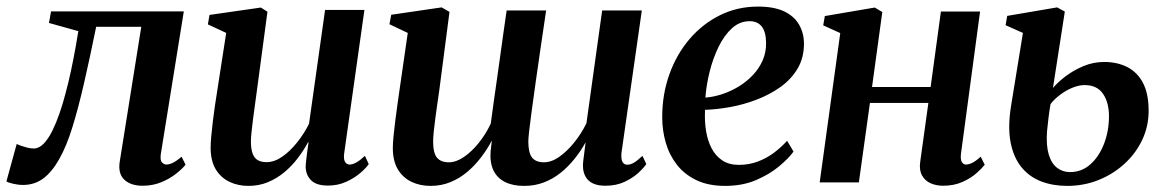

<svg xmlns="http://www.w3.org/2000/svg" viewBox="-53 -568 3628 598"><path d="M448 -89Q445 -69 451.5 -62.2Q458 -55.5 465 -55.5Q474 -55.5 485.5 -61Q497 -66.5 512.5 -80L525 -55Q515 -42.5 495.5 -27Q476 -11.5 449.5 -0.5Q423 10.5 391 10.5Q354 10.5 334 -8.5Q314 -27.5 320 -65L387 -484.5H246.5Q227 -388.5 209 -310Q191 -231.5 172.5 -171.8Q154 -112 131.5 -72.5Q109 -32.5 81.8 -12.2Q54.5 8 19 8Q3.5 8 -12.5 4.2Q-28.5 0.5 -33 -3L-1 -119.5Q3 -117.5 12 -114.2Q21 -111 31.8 -108.2Q42.5 -105.5 52 -105.5Q68.5 -105.5 83 -120.5Q97.5 -135.5 109.8 -160.2Q122 -185 132.2 -214.5Q142.5 -244 150 -273Q160.5 -311.5 168.5 -349.5Q176.5 -387.5 182.2 -419.5Q188 -451.5 191 -471L99.5 -496.5L106 -532.5H519.5Z M720.5 11Q688 11 661.5 -1.8Q635 -14.5 619.2 -40.2Q603.5 -66 603 -106.5Q603 -122 605 -144Q607 -166 610 -190.8Q613 -215.5 616.5 -239.2Q620 -263 623 -281.5L651.5 -465.5L594.5 -492L599.5 -521.5L759.5 -544.5L780 -531.5L747 -285Q744.5 -265 741.2 -242.2Q738 -219.5 735.2 -197.8Q732.5 -176 730.5 -157.8Q728.5 -139.5 728.5 -127.5Q728.5 -104 733.8 -89.8Q739 -75.5 749.8 -69.2Q760.5 -63 777.5 -63Q801.5 -63 826 -80Q850.5 -97 872.2 -124.2Q894 -151.5 909.5 -182.5L959.5 -537H1082L1019 -90.5Q1016.5 -73 1021.5 -64.2Q1026.5 -55.5 1036 -55.5Q1045 -55.5 1056.5 -61.8Q1068 -68 1083.5 -82.5L1095.5 -57Q1087.5 -45 1069.2 -29.2Q1051 -13.5 1025.2 -1.8Q999.5 10 968.5 10Q932.5 10 916 -6.5Q899.5 -23 899 -48.5Q899 -52.5 899.8 -61Q900.5 -69.5 902 -80.8Q903.5 -92 905 -103.5Q906.5 -115 908 -124.5L906.5 -125Q892.5 -99 874 -74.8Q855.5 -50.5 832.2 -31.2Q809 -12 781.2 -0.5Q753.5 11 720.5 11Z M1315 -285.5Q1312.5 -267.5 1309.2 -245.2Q1306 -223 1303 -200.5Q1300 -178 1298 -158.8Q1296 -139.5 1296 -127Q1296 -91.5 1308 -77Q1320 -62.5 1345 -62.5Q1367.5 -62.5 1391.8 -79Q1416 -95.5 1438 -122.8Q1460 -150 1475.5 -183Q1480 -216 1485 -252.5Q1490 -289 1495 -322.5Q1500 -357 1505 -394Q1510 -431 1515.2 -467.2Q1520.5 -503.5 1525 -535.5H1648Q1638.5 -471 1630 -413.5Q1621.5 -356 1614.8 -307.8Q1608 -259.5 1603 -222.2Q1598 -185 1595.2 -161Q1592.5 -137 1592.5 -127.5Q1592.5 -92 1604.2 -77.2Q1616 -62.5 1641 -62.5Q1664.5 -62.5 1688.8 -79.5Q1713 -96.5 1735.2 -124Q1757.5 -151.5 1773.5 -184L1822.5 -535.5H1946L1882.5 -91Q1881 -72.5 1885.8 -63.8Q1890.5 -55 1900.5 -55Q1910.5 -55 1921.2 -61.2Q1932 -67.5 1948 -82.5L1960 -57Q1952 -45 1934.5 -29Q1917 -13 1891.2 -1.2Q1865.5 10.5 1832.5 10.5Q1793 10.5 1775.8 -10.5Q1758.5 -31.5 1764 -70L1771 -125Q1756 -97.5 1736.2 -73Q1716.5 -48.5 1692.8 -29.5Q1669 -10.5 1640.8 0.2Q1612.5 11 1579.5 11Q1544 11 1519.8 -1.2Q1495.5 -13.5 1484 -37.2Q1472.5 -61 1475 -96.5L1479 -130.5Q1464.5 -103 1445.2 -77.8Q1426 -52.5 1402.2 -32.5Q1378.5 -12.5 1350 -0.8Q1321.5 11 1288 11Q1255.5 11 1229 -1.5Q1202.5 -14 1186.5 -40Q1170.5 -66 1170.5 -107Q1170.5 -122.5 1172.8 -145Q1175 -167.5 1178.2 -192.8Q1181.5 -218 1184.8 -241.8Q1188 -265.5 1190.5 -282L1217 -465.5L1160 -492.5L1165.5 -522L1322.5 -545L1347 -531Z M2418.5 -96Q2404 -75.5 2374.2 -50.5Q2344.5 -25.5 2302 -7.2Q2259.5 11 2205.5 11Q2153.5 11 2116.2 -6.8Q2079 -24.5 2055.2 -55Q2031.5 -85.5 2020.5 -123.8Q2009.5 -162 2009.5 -203Q2009.5 -274.5 2032 -337Q2054.5 -399.5 2095 -446.8Q2135.5 -494 2189.8 -520.8Q2244 -547.5 2308 -547.5Q2357.5 -547.5 2388.8 -532.8Q2420 -518 2435.2 -492.2Q2450.5 -466.5 2451 -434Q2451.5 -389 2431.5 -355Q2411.5 -321 2377.8 -297Q2344 -273 2303.2 -257.5Q2262.5 -242 2220.8 -234.5Q2179 -227 2143 -226Q2141 -191.5 2146 -160.5Q2151 -129.5 2163.5 -105.8Q2176 -82 2197 -68.2Q2218 -54.5 2248 -54.5Q2280 -54.5 2307.2 -64.8Q2334.5 -75 2357.5 -92.2Q2380.5 -109.5 2398.5 -129.5ZM2282 -502Q2251 -502 2227 -480.2Q2203 -458.5 2185.5 -423Q2168 -387.5 2157.5 -345.8Q2147 -304 2144 -264Q2170 -266 2197 -275Q2224 -284 2248.5 -299Q2273 -314 2292.2 -334.5Q2311.5 -355 2322.5 -380.2Q2333.5 -405.5 2333 -435Q2332.5 -469.5 2319.2 -485.8Q2306 -502 2282 -502Z M2940 -89Q2938 -70.5 2943 -63Q2948 -55.5 2955.5 -55.5Q2964.5 -55.5 2975.2 -60.8Q2986 -66 3001.5 -80L3014 -55Q3006 -44.5 2988.8 -29Q2971.5 -13.5 2945 -1.5Q2918.5 10.5 2884.5 10.5Q2863 10.5 2845.5 2.8Q2828 -5 2818.8 -21.5Q2809.5 -38 2813 -63.5L2838.5 -247.5H2656.5L2622 0H2500L2564 -465L2511 -489L2516 -518L2671.5 -544.5L2695 -530.5L2663 -297H2845.5L2877.5 -532H2999.5Z M3271 11Q3226 11 3189.2 -3.2Q3152.5 -17.5 3128 -47.8Q3103.5 -78 3094.5 -125Q3085.5 -172 3096 -238L3133 -465.5L3079 -489.5L3084 -518.5L3239.5 -545L3263.5 -532L3226.5 -294Q3241.5 -312 3266 -330.5Q3290.5 -349 3321.2 -362Q3352 -375 3386.5 -375Q3426.5 -375 3457.8 -359.2Q3489 -343.5 3506.8 -310Q3524.5 -276.5 3524.5 -223Q3524.5 -174.5 3504.5 -132.2Q3484.5 -90 3449.2 -57.8Q3414 -25.5 3368.2 -7.2Q3322.5 11 3271 11ZM3279.5 -32Q3316.5 -32 3343.8 -56.8Q3371 -81.5 3386 -121.2Q3401 -161 3401 -206Q3401 -248.5 3382.5 -275.8Q3364 -303 3325 -303Q3307.5 -303 3287.8 -295Q3268 -287 3249.8 -273.5Q3231.5 -260 3219 -244Q3215.5 -224 3212.8 -202.5Q3210 -181 3208 -158.5Q3205 -114.5 3213.5 -86.5Q3222 -58.5 3239.5 -45.2Q3257 -32 3279.5 -32Z"/></svg>

Font: Merriweather 72pt SemiBold
Style: Italic
Weight: 600
Italic angle: -7.8°
Version: Version 2.101